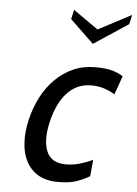

<svg xmlns="http://www.w3.org/2000/svg" viewBox="-53 -782 596 833"><g transform="rotate(5 244.5 -365.0)"><path d="M230.7 10C265.4 10 293.1 6.2 313.8 -1.5C334.6 -9.2 352.7 -17.7 368.2 -27L374.9 -99C355.4 -89.7 336 -82.3 316.8 -77C297.5 -71.7 277.9 -69 257.9 -69C215.9 -69 188.1 -85 174.5 -117C160.9 -149 160.3 -192 172.8 -246C185.4 -300.7 205.8 -343.3 233.8 -374C261.9 -404.7 297 -420 339 -420C359 -420 377.3 -417.3 394.1 -412C410.9 -406.7 426.9 -399.3 442 -390L470.7 -471C459.3 -479 444.3 -485.8 426 -491.5C407.6 -497.2 381.8 -500 348.4 -500C313.8 -500 281.9 -493.5 252.9 -480.5C223.9 -467.5 197.9 -449.5 175 -426.5C152 -403.5 132.6 -376.7 116.9 -346C101.1 -315.3 89.1 -282 80.8 -246C72.9 -212 69.8 -179.5 71.3 -148.5C72.8 -117.5 79.6 -90.2 91.9 -66.5C104.1 -42.8 121.6 -24.2 144.4 -10.5C167.3 3.2 196 10 230.7 10ZM329.5 -600 479.4 -699 488.8 -740 344.3 -664 235.8 -740 226.4 -699Z"/></g></svg>

Font: Cabin Condensed
Style: Regular
Weight: 400
Italic angle: -13°
Designer: Pablo Impallari
Foundry: Pablo Impallari. www.impallari.com Igino Marini. www.ikern.com
Version: Version 1.006